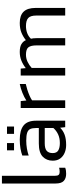

<svg xmlns="http://www.w3.org/2000/svg" viewBox="640 -1354 724 2045"><g transform="rotate(-90 1002.5 -332.0)"><path d="M173 10Q125 10 97.5 -15.5Q70 -41 70 -102V-674H152V-111Q152 -81 162 -70Q172 -59 193 -59Q216 -59 238 -65V0Q222 6 206 8Q190 10 173 10Z M423 -545V-620H501V-545ZM599 -545V-620H677V-545ZM480 10Q435 10 397 -6Q359 -22 336 -53.5Q313 -85 313 -133Q313 -198 356 -239.5Q399 -281 496 -281H661V-310Q661 -349 650.5 -372Q640 -395 611 -405Q582 -415 526 -415Q483 -415 443 -408Q403 -401 368 -389V-457Q400 -469 443.5 -476.5Q487 -484 537 -484Q638 -484 688.5 -443Q739 -402 739 -310V0H670L664 -54Q633 -22 589 -6Q545 10 480 10ZM501 -57Q553 -57 593 -75.5Q633 -94 661 -126V-218H498Q442 -218 418 -197Q394 -176 394 -133Q394 -90 423 -73.5Q452 -57 501 -57Z M874 0V-474H948L954 -414Q989 -437 1036.5 -456Q1084 -475 1130 -484V-420Q1102 -414 1069 -403.5Q1036 -393 1006 -380Q976 -367 956 -353V0Z M1220 0V-474H1294L1299 -420Q1337 -450 1379.5 -467Q1422 -484 1471 -484Q1524 -484 1553.5 -467Q1583 -450 1597 -419Q1631 -447 1675 -465.5Q1719 -484 1780 -484Q1861 -484 1900.5 -442.5Q1940 -401 1940 -315V0H1859V-307Q1859 -370 1832.5 -394Q1806 -418 1747 -418Q1708 -418 1672.5 -405Q1637 -392 1612 -365Q1618 -340 1618 -307V0H1541V-305Q1541 -365 1521 -391.5Q1501 -418 1442 -418Q1402 -418 1365.5 -400.5Q1329 -383 1301 -357V0Z"/></g></svg>

Font: Kanit Light
Style: Regular
Weight: 300
Designer: Katatrad Team
Foundry: CadsonDemak
Version: Version 2.000; ttfautohint (v1.8.3)